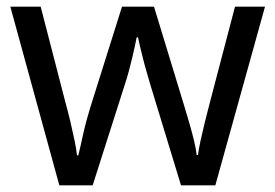

<svg xmlns="http://www.w3.org/2000/svg" viewBox="-20 -557 826 576"><path d="M431 -303Q425 -324 419 -344.5Q413 -365 408.5 -383.5Q404 -402 400 -418Q396 -434 394 -445H390Q388 -434 384.5 -418Q381 -402 376.5 -383Q372 -364 366.5 -343.5Q361 -323 354 -302L258 -1H158L11 -537H102L176 -251Q184 -222 191 -192.5Q198 -163 203.5 -136.5Q209 -110 211 -91H215Q218 -103 222 -121Q226 -139 230.5 -159Q235 -179 240.5 -199Q246 -219 251 -235L346 -537H442L534 -235Q541 -212 548.5 -186Q556 -160 562 -135.5Q568 -111 570 -92H574Q576 -109 581.5 -134.5Q587 -160 594.5 -190.5Q602 -221 610 -251L685 -537H775L626 -1H523Z"/></svg>

Font: ing115
Style: Regular
Weight: 400
Designer: Monotype Design Team
Foundry: Monotype Imaging Inc.
Version: Version 2.013